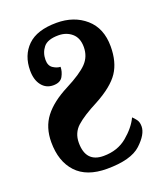

<svg xmlns="http://www.w3.org/2000/svg" viewBox="-136 -813 772 912"><g transform="rotate(-20 250.0 -357.0)"><path d="M247 10Q369 10 419.5 -37Q470 -84 470 -124Q470 -146 460 -159Q450 -172 442 -179Q421 -134 372.5 -93.5Q324 -53 253 -53Q163 -53 163 -152Q163 -202 198 -233.5Q233 -265 307 -303Q394 -350 428 -401Q462 -452 462 -531Q462 -623 404 -673.5Q346 -724 258 -724Q159 -724 111 -677Q63 -630 63 -553Q63 -506 85 -478Q107 -450 143 -450Q179 -450 192 -473.5Q205 -497 205 -521Q188 -521 168.5 -533.5Q149 -546 149 -576Q149 -612 170 -638.5Q191 -665 246 -665Q286 -665 313.5 -641.5Q341 -618 341 -572Q341 -524 309.5 -491Q278 -458 200 -418Q120 -377 80.5 -325.5Q41 -274 41 -199Q41 -102 93 -46Q145 10 247 10Z"/></g></svg>

Font: Noto Serif ExtraCondensed Extra
Style: Regular
Weight: 800
Width: 3
Designer: Monotype Design Team
Foundry: Monotype Imaging Inc.
Version: Version 1.002